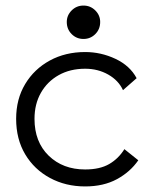

<svg xmlns="http://www.w3.org/2000/svg" viewBox="-20 -664 546 690"><path d="M286 6Q216 6 159.5 -24.5Q103 -55 70.5 -109.5Q38 -164 38 -237Q38 -308 70.5 -362Q103 -416 159 -446.5Q215 -477 286 -477Q343 -477 395 -452.5Q447 -428 471 -383L422 -340Q406 -375 369 -396Q332 -417 286 -417Q232 -417 191 -394Q150 -371 127 -330.5Q104 -290 104 -237Q104 -154 155 -104.5Q206 -55 286 -55Q339 -55 372.5 -74.5Q406 -94 427 -128L477 -88Q448 -46 400 -20Q352 6 286 6ZM280 -524Q255 -524 237.5 -541.5Q220 -559 220 -585Q220 -609 237.5 -626.5Q255 -644 280 -644Q305 -644 322.5 -626.5Q340 -609 340 -585Q340 -559 322.5 -541.5Q305 -524 280 -524Z"/></svg>

Font: Lil Grotesk
Style: Regular
Weight: 400
Designer: Bastien Sozeau
Foundry: NBR — Bastien Sozeau
Version: Version 4.002; ttfautohint (v1.8.4.7-5d5b)